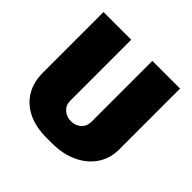

<svg xmlns="http://www.w3.org/2000/svg" viewBox="-174 -855 1034 1034"><g transform="rotate(45 343.5 -338.0)"><path d="M312 10Q231 10 172.5 -19Q114 -48 83 -100.5Q52 -153 52 -222V-686H263V-221Q263 -188 286.5 -167Q310 -146 344 -146Q378 -146 401 -167Q424 -188 424 -221V-686H635V-222Q635 -153 599 -100.5Q563 -48 500 -19Q437 10 355 10Z"/></g></svg>

Font: Chivo Medium Black
Style: Regular
Weight: 900
Version: Version 2.002